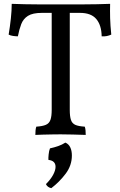

<svg xmlns="http://www.w3.org/2000/svg" viewBox="-20 -699 625 999"><path d="M198 -632Q150 -632 125.5 -616.5Q101 -601 90.5 -573.5Q80 -546 73 -510Q62 -510 48 -512Q34 -514 25 -519Q32 -561 36.5 -602.5Q41 -644 41 -679Q69 -678 109.5 -677Q150 -676 197.5 -676Q245 -676 296 -676Q346 -676 395 -676Q444 -676 485 -677Q526 -678 553 -679Q552 -643 553 -605Q554 -567 559 -519Q548 -514 536 -511.5Q524 -509 509 -510Q508 -568 481 -600Q454 -632 396 -632ZM249 -649H343V-127Q343 -94 349 -75.5Q355 -57 371.5 -49.5Q388 -42 421 -40Q424 -32 425 -21Q426 -10 426 3Q394 2 360 1Q326 0 295 0Q274 0 250.5 0.5Q227 1 204.5 1.5Q182 2 164 3Q164 -10 165 -21Q166 -32 169 -40Q201 -42 218.5 -49.5Q236 -57 242.5 -75.5Q249 -94 249 -127ZM320 43Q337 50 345.5 67.5Q354 85 354 110Q354 162 321.5 205Q289 248 247 280Q227 276 219 259Q244 234 256.5 210.5Q269 187 269 169Q269 137 232 133Q231 125 233 105Q235 85 240 73Q263 68 283 61Q303 54 320 43Z"/></svg>

Font: Vollkorn
Style: Regular
Weight: 400
Designer: Friedrich Althausen
Foundry: Friedrich Althausen
Version: Version 4.104